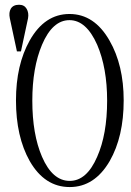

<svg xmlns="http://www.w3.org/2000/svg" viewBox="-20 -755 540 792"><path d="M266.6 -697.3Q164.1 -697.3 102.5 -587.9Q45.9 -487.3 45.9 -340.8Q45.9 -191.4 102.5 -90.8Q164.1 16.6 267.6 16.6Q370.1 16.6 432.6 -90.8Q490.2 -191.4 490.2 -340.8Q490.2 -486.3 431.6 -587.9Q369.1 -697.3 266.6 -697.3ZM266.6 -671.9Q335.9 -671.9 380.9 -570.3Q421.9 -474.6 421.9 -339.8Q421.9 -201.2 380.9 -108.4Q337.9 -8.8 267.6 -8.8Q196.3 -8.8 153.3 -108.4Q113.3 -201.2 113.3 -339.8Q113.3 -475.6 153.3 -570.3Q196.3 -671.9 266.6 -671.9ZM66.4 -543 95.7 -679.7Q99.6 -702.1 89.8 -718.8Q80.1 -735.4 58.6 -735.4Q34.2 -735.4 24.4 -718.8Q15.6 -703.1 20.5 -679.7L49.8 -543Z"/></svg>

Font: BatangChe
Style: Regular
Weight: 400
Monospace: yes
Version: Version 2.21